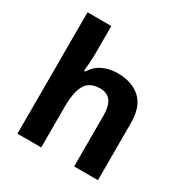

<svg xmlns="http://www.w3.org/2000/svg" viewBox="-173 -901 1004 1041"><g transform="rotate(30 328.5 -380.0)"><path d="M227 -605Q227 -565 224.5 -528Q222 -491 220 -476H228Q254 -518 295 -537Q336 -556 386 -556Q475 -556 528.5 -508.5Q582 -461 582 -356V0H433V-319Q433 -437 345 -437Q278 -437 252.5 -390.5Q227 -344 227 -257V0H78V-760H227Z"/></g></svg>

Font: Noto Sans Sora Sompeng
Style: Bold
Weight: 700
Designer: Monotype Design Team. David Williams.
Foundry: Monotype Imaging Inc.
Version: Version 2.101